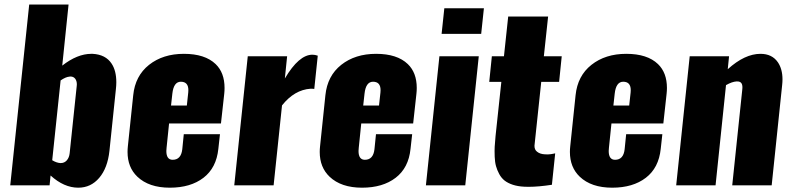

<svg xmlns="http://www.w3.org/2000/svg" viewBox="-20 -830 3547 860"><path d="M330.6 10.7C368 10.7 399.3 -3.9 424.3 -33.2C449.4 -62.5 464.7 -102.9 470.2 -154.3L499 -429.7C500.3 -440.8 501 -451.3 501 -461.4C501 -495.9 494 -523.8 480 -544.9C462.1 -572.3 433.6 -586.9 394.5 -588.9H389.2C347.2 -588.9 303.7 -571.3 258.8 -536.1L287.1 -809.6H110.8L25.9 0H202.1L206.5 -43.9C246.6 -7.5 287.9 10.7 330.6 10.7ZM250.5 -99.6C238.8 -100.3 226.6 -104.5 213.9 -112.3L251.5 -469.7C266.4 -480.1 279.6 -485.8 291 -486.8C293 -487.1 294.8 -487.3 296.4 -487.3C305.5 -487 312.5 -483.4 317.4 -476.6C321.9 -470.1 324.2 -461.9 324.2 -452.1C324.2 -449.9 324.1 -447.6 323.7 -445.3L292 -143.6C290.7 -130.9 286.5 -120.3 279.3 -111.8C272.1 -103.7 263 -99.6 252 -99.6Z M740.7 10.7C802.6 10.7 852.8 -4.1 891.4 -33.7C929.9 -63.3 952.1 -106.4 958 -163.1L965.3 -229H803.2L796.4 -161.1C792.8 -129.9 778.5 -114.3 753.4 -114.3C734.5 -114.3 725.1 -127.4 725.1 -153.8C725.1 -158 725.4 -162.8 726.1 -168L737.3 -276.9H969.7L984.4 -409.7C985.4 -418.8 985.8 -427.6 985.8 -436C985.8 -481.6 972.5 -517.3 945.8 -543C913.9 -573.6 866.5 -588.9 803.7 -588.9C741.2 -588.9 689.2 -572.4 647.7 -539.6C606.2 -506.7 582.5 -461.3 576.7 -403.3L552.7 -174.8C551.8 -166 551.3 -157.6 551.3 -149.4C551.3 -103.5 565.9 -66.6 595.2 -38.6C629.7 -5.7 678.2 10.7 740.7 10.7ZM746.1 -357.4 752 -410.6C755.9 -446.1 768.6 -463.9 790 -463.9C812.5 -463.9 823.7 -451.3 823.7 -426.3C823.7 -423 823.6 -419.6 823.2 -416L816.9 -357.4Z M1029.3 0H1205.6L1243.2 -357.9C1280.3 -404.5 1322.9 -429.4 1371.1 -432.6C1378.9 -432.6 1384.4 -432.3 1387.7 -431.6L1403.3 -580.6C1395.2 -583.5 1387.2 -585 1379.4 -585C1339 -585 1297.9 -549.5 1255.9 -478.5L1266.1 -578.1H1089.8Z M1601.6 10.7C1663.4 10.7 1713.6 -4.1 1752.2 -33.7C1790.8 -63.3 1813 -106.4 1818.8 -163.1L1826.2 -229H1664.1L1657.2 -161.1C1653.6 -129.9 1639.3 -114.3 1614.3 -114.3C1595.4 -114.3 1585.9 -127.4 1585.9 -153.8C1585.9 -158 1586.3 -162.8 1586.9 -168L1598.1 -276.9H1830.6L1845.2 -409.7C1846.2 -418.8 1846.7 -427.6 1846.7 -436C1846.7 -481.6 1833.3 -517.3 1806.6 -543C1774.7 -573.6 1727.4 -588.9 1664.6 -588.9C1602.1 -588.9 1550 -572.4 1508.5 -539.6C1467 -506.7 1443.4 -461.3 1437.5 -403.3L1413.6 -174.8C1412.6 -166 1412.1 -157.6 1412.1 -149.4C1412.1 -103.5 1426.8 -66.6 1456.1 -38.6C1490.6 -5.7 1539.1 10.7 1601.6 10.7ZM1606.9 -357.4 1612.8 -410.6C1616.7 -446.1 1629.4 -463.9 1650.9 -463.9C1673.3 -463.9 1684.6 -451.3 1684.6 -426.3C1684.6 -423 1684.4 -419.6 1684.1 -416L1677.7 -357.4Z M1887.7 0H2064L2124.5 -578.1H1948.2ZM1958 -678.2H2135.3L2147.5 -793H1970.2Z M2328.1 6.3C2334.3 6.7 2340.7 6.8 2347.2 6.8C2377.4 6.8 2412.4 3.7 2452.1 -2.4L2466.8 -143.1L2463.9 -142.6C2461.9 -142.3 2459.6 -141.8 2456.8 -141.1C2454 -140.5 2450.7 -139.9 2446.8 -139.4C2442.9 -138.9 2438.8 -138.6 2434.6 -138.4C2430.3 -138.3 2425.9 -138.3 2421.4 -138.7C2406.4 -139.3 2394.5 -143.2 2385.7 -150.4C2377.9 -156.2 2374 -165 2374 -176.8C2374 -178.4 2374.2 -180.2 2374.5 -182.1L2404.3 -463.4H2484.4L2496.1 -578.1H2416L2435.1 -755.9H2256.3L2237.3 -578.1H2183.1L2171.4 -463.4H2225.6L2199.7 -221.2C2197.8 -202.6 2196.5 -186.5 2195.8 -172.9C2195.5 -166.3 2195.3 -160 2195.3 -153.8C2195.3 -145.7 2195.5 -137 2195.8 -127.9C2196.5 -111.7 2198.4 -97.7 2201.7 -85.9C2204.9 -74.2 2209.7 -62.4 2216.1 -50.5C2222.4 -38.7 2230.5 -28.9 2240.2 -21.2C2250 -13.6 2262.3 -7.3 2277.1 -2.4C2291.9 2.4 2308.9 5.4 2328.1 6.3Z M2722.2 10.7C2784 10.7 2834.2 -4.1 2872.8 -33.7C2911.4 -63.3 2933.6 -106.4 2939.5 -163.1L2946.8 -229H2784.7L2777.8 -161.1C2774.3 -129.9 2759.9 -114.3 2734.9 -114.3C2716 -114.3 2706.5 -127.4 2706.5 -153.8C2706.5 -158 2706.9 -162.8 2707.5 -168L2718.8 -276.9H2951.2L2965.8 -409.7C2966.8 -418.8 2967.3 -427.6 2967.3 -436C2967.3 -481.6 2953.9 -517.3 2927.2 -543C2895.3 -573.6 2848 -588.9 2785.2 -588.9C2722.7 -588.9 2670.7 -572.4 2629.2 -539.6C2587.6 -506.7 2564 -461.3 2558.1 -403.3L2534.2 -174.8C2533.2 -166 2532.7 -157.6 2532.7 -149.4C2532.7 -103.5 2547.4 -66.6 2576.7 -38.6C2611.2 -5.7 2659.7 10.7 2722.2 10.7ZM2727.5 -357.4 2733.4 -410.6C2737.3 -446.1 2750 -463.9 2771.5 -463.9C2793.9 -463.9 2805.2 -451.3 2805.2 -426.3C2805.2 -423 2805 -419.6 2804.7 -416L2798.3 -357.4Z M3008.8 0H3185.1L3231.9 -448.7C3250.2 -459.1 3266.1 -464.7 3279.8 -465.3C3290.5 -465.7 3297.8 -462.7 3301.5 -456.5C3305.3 -450.4 3306.3 -440.9 3304.7 -428.2L3259.8 0H3436.5L3483.4 -449.2C3484.4 -458 3484.9 -466.5 3484.9 -474.6C3484.9 -505.2 3478 -530.6 3464.4 -550.8C3447.1 -576.2 3421.1 -588.9 3386.2 -588.9C3339.4 -588.9 3290.5 -565.9 3239.7 -520L3245.6 -578.1H3069.3Z"/></svg>

Font: Oswald
Style: Heavy
Weight: 800
Designer: Vernon Adams
Foundry: Vernon Adams
Version: 3.0; ttfautohint (v0.95.6-bc232) -l 8 -r 50 -G 200 -x 0 -w "